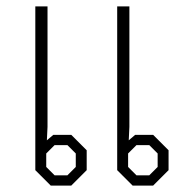

<svg xmlns="http://www.w3.org/2000/svg" viewBox="-20 -578 585 598"><path d="M90 -48V-558H128V-183L126 -141L146 -158H202L250 -110V-48L202 0H138ZM345 -48V-558H383V-183L381 -141L401 -158H457L505 -110V-48L457 0H393ZM190 -32 216 -58V-100L190 -126H150L124 -100V-58L150 -32ZM445 -32 471 -58V-100L445 -126H405L379 -100V-58L405 -32Z"/></svg>

Font: Chakra Petch ExtraLight
Style: Regular
Weight: 275
Designer: Katatrad Aksorn Co.,Ltd.
Foundry: Cadson Demak Co.,Ltd.
Version: Version 1.000; ttfautohint (v1.6)